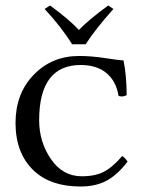

<svg xmlns="http://www.w3.org/2000/svg" viewBox="-20 -676 532 706"><path d="M245.1 -513.2Q207 -575.2 144 -643.1L164.1 -655.8Q234.9 -604 270 -565.9Q308.1 -605 377.9 -655.8L397 -643.1Q330.1 -567.9 294.9 -513.2ZM275.9 9.8Q168 9.8 106 -46.9Q37.1 -110.8 37.1 -224.1Q37.1 -332 104 -401.1Q170.9 -470.2 271 -470.2Q315.9 -470.2 367.9 -462.2Q419.9 -454.1 434.1 -454.1Q445.3 -400.9 445.8 -326.2Q432.6 -318.4 416 -323.2Q407.2 -377.4 371.6 -407.2Q335.9 -437 276.9 -437Q124 -437 124 -233.9Q124 -153.8 167.5 -90.8Q210.9 -27.8 280.8 -27.8Q329.6 -27.8 361.8 -44.4Q394 -61 429.2 -102.1Q437 -99.1 449.2 -82Q413.1 -34.2 373 -12.2Q333 9.8 275.9 9.8Z"/></svg>

Font: Linux Libertine Capitals
Style: Small Caps
Weight: 400
Designer: Philipp H. Poll
Foundry: Philipp H. Poll
Version: Version 5.1.3